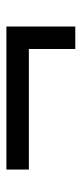

<svg xmlns="http://www.w3.org/2000/svg" viewBox="160 -592 265 626"><g transform="rotate(-90 293.0 -278.5)"><path d="M520 -166H446.8V-317.4H53.7V-390.6H520Z"/></g></svg>

Font: Kanchenjunga
Style: Regular
Weight: 400
Designer: Becca Hirsbrunner Spalinger
Foundry: SIL International
Version: Version 2.001